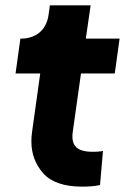

<svg xmlns="http://www.w3.org/2000/svg" viewBox="-20 -690 466 716"><path d="M286 6C306 6 333 5 353 0L364 -127C347 -124 337 -124 325 -124C261 -124 250 -152 250 -182C250 -189 251 -196 252 -203L282 -416H408L426 -546H300L318 -670H166L161 -634C153 -578 114 -546 58 -546H56L38 -416H130L100 -201C98 -188 97 -175 97 -163C97 -116 112 -77 141 -44C170 -11 219 6 286 6Z"/></svg>

Font: Plus Jakarta Sans ExtraBold
Style: Italic
Weight: 800
Italic angle: -8°
Designer: Gumpita Rahayu
Foundry: Tokotype
Version: Version 2.071;gftools[0.9.30]